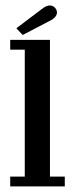

<svg xmlns="http://www.w3.org/2000/svg" viewBox="-20 -666 264 686"><path d="M16.5 0V-35H68.5V-488.5H16.5V-523.5H158.5V-35H211.5V0ZM61 -541 38.5 -565 129 -633.5Q136 -639 143.5 -642.8Q151 -646.5 158 -646.5Q165.5 -646.5 171.2 -642.8Q177 -639 180.5 -633Q183.5 -627.5 183.5 -621.5Q183.5 -612 175.5 -603.8Q167.5 -595.5 155 -590Z"/></svg>

Font: Imbue Thin 10pt Medium
Style: Regular
Weight: 500
Version: Version 1.102